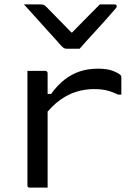

<svg xmlns="http://www.w3.org/2000/svg" viewBox="-20 -855 640 875"><path d="M180 -427H213Q241 -466 273.5 -491.5Q306 -517 343.5 -529.5Q381 -542 426 -542Q469 -542 494.5 -532Q520 -522 529 -513Q532 -510 532.5 -507.5Q533 -505 533 -500Q533 -491 533 -481.5Q533 -472 533 -462Q533 -452 533 -442.5Q533 -433 533 -424H518Q491 -437 466.5 -443Q442 -449 409 -449Q369 -449 330 -437.5Q291 -426 254 -399.5Q217 -373 180 -326ZM197 0Q183 0 170 0Q157 0 144 0Q131 0 116 0Q113 0 111 -0.5Q109 -1 107.5 -2.5Q106 -4 105.5 -6Q105 -8 105 -11Q105 -53 105 -95Q105 -137 105 -179.5Q105 -222 105 -264.5Q105 -307 105 -349Q105 -391 105 -433Q105 -465 105 -490.5Q105 -516 105 -532Q121 -532 134.5 -532Q148 -532 160.5 -532Q173 -532 186 -532Q190 -532 192 -530.5Q194 -529 195.5 -527Q197 -525 197 -521Q197 -469 197 -417Q197 -365 197 -313Q197 -261 197 -208.5Q197 -156 197 -104Q197 -52 197 0ZM343 -633Q328 -633 313 -633Q298 -633 283 -633Q275 -633 269.5 -637Q264 -641 251 -655Q244 -664 225 -684.5Q206 -705 182 -732Q158 -759 133.5 -786Q109 -813 89 -835Q108 -835 125.5 -835Q143 -835 162 -835Q173 -835 178.5 -833Q184 -831 191 -824Q204 -811 239 -775Q274 -739 326 -686L280 -707H333L288 -686Q339 -738 373.5 -773Q408 -808 435 -835H501Q505 -835 507.5 -834Q510 -833 511 -830.5Q512 -828 512 -826Q512 -822 508 -817.5Q504 -813 491 -798Q479 -784 459 -761.5Q439 -739 416 -714Q393 -689 373 -667Q353 -645 343 -633Z"/></svg>

Font: Recursive Monospace
Style: Regular
Weight: 400
Version: Version 1.047